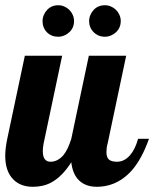

<svg xmlns="http://www.w3.org/2000/svg" viewBox="-28 -715 595 741"><path d="M136.2 -633.8Q136.2 -645.5 140.9 -656.7Q145.5 -668 153.8 -676.8Q170.9 -694.8 196.8 -694.8Q209 -694.8 220.2 -689.9Q231.4 -685.1 239.7 -676.8Q248 -668.5 252.9 -657.2Q257.8 -646 257.8 -633.8Q257.8 -607.9 239.7 -590.8Q231 -582.5 219.7 -577.9Q208.5 -573.2 196.8 -573.2Q170.4 -573.2 153.3 -590.3Q136.2 -607.4 136.2 -633.8ZM333.5 -590.8Q315.9 -608.4 315.9 -633.8Q315.9 -645.5 320.6 -656.7Q325.2 -668 333.5 -676.8Q350.6 -694.8 377 -694.8Q389.2 -694.8 400.4 -689.9Q411.6 -685.1 419.9 -676.8Q428.2 -668.5 433.1 -657.2Q438 -646 438 -633.8Q438 -607.9 419.9 -590.8Q411.1 -582.5 399.9 -577.9Q388.7 -573.2 377 -573.2Q351.1 -573.2 333.5 -590.8ZM23.4 -22.5Q-7.8 -53.7 -7.8 -113.8Q-7.8 -142.1 0 -179.2L67.9 -500H211.9L140.1 -160.2Q137.2 -145 137.2 -131.8Q137.2 -90.8 167 -90.8Q194.3 -90.8 216.3 -115.7Q233.9 -136.7 247.1 -179.2L314.9 -500H459L387.2 -160.2Q382.8 -145.5 382.8 -127.9Q382.8 -107.4 392.6 -99.1Q402.3 -90.8 423.8 -90.8Q451.7 -90.8 473.6 -115.7Q493.2 -137.7 504.9 -179.2H546.9Q520 -103 481.9 -58.6Q449.7 -22 409.2 -5.9Q379.4 5.9 346.2 5.9Q303.2 5.9 277.8 -18.1Q252.4 -42 247.1 -88.9Q212.9 -34.2 169.9 -10.7Q139.2 5.9 99.1 5.9Q51.3 5.9 23.4 -22.5Z"/></svg>

Font: Pattaya
Style: Regular
Weight: 400
Designer: Pablo Impallari / Thai characters Designed by Thanarat Vachiruckul and Suppakit Chalermlarp
Foundry: Pablo Impallari
Version: Version 1.007;September 16, 2023;FontCreator 15.0.0.2934 64-